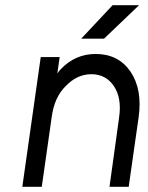

<svg xmlns="http://www.w3.org/2000/svg" viewBox="-20 -720 570 740"><path d="M293 -571H381L516 -700H414ZM476 0 514 -266Q522 -321 514 -365.5Q506 -410 483 -444Q436 -512 349 -512Q269 -512 213 -452Q210 -449 207 -445Q204 -441 201 -437L210 -500H137L66 0H141L179 -267Q189 -345 233 -388Q277 -434 332 -434Q388 -434 419 -388Q450 -342 439 -267L402 0Z"/></svg>

Font: Unageo
Style: Regular-Italic
Weight: 400
Designer: Richard Sepsi
Foundry: Richard Sepsi
Version: Version 2.000